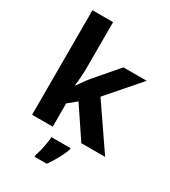

<svg xmlns="http://www.w3.org/2000/svg" viewBox="-232 -874 1073 1209"><g transform="rotate(30 304.5 -269.5)"><path d="M224 -422Q224 -395 221.5 -360Q219 -325 215 -297H219Q227 -307 237.5 -322.5Q248 -338 259.5 -354Q271 -370 280 -380L423 -546H592L390 -314L605 0H432L285 -219L224 -169V0H74V-760H224ZM389 71Q381 95 368.5 120Q356 145 341 170.5Q326 196 308 221H220V208Q227 188 233.5 161.5Q240 135 244.5 108Q249 81 250 61H389Z"/></g></svg>

Font: Noto Sans Syriac Eastern
Style: Bold
Weight: 700
Designer: Patrick Giasson and the Monotype Design Team
Foundry: Monotype Imaging Inc.
Version: Version 3.001